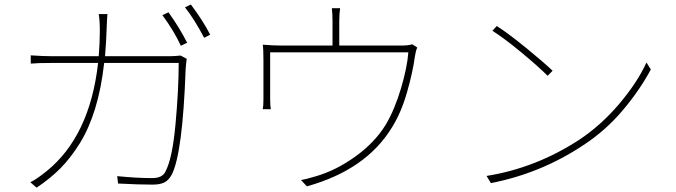

<svg xmlns="http://www.w3.org/2000/svg" viewBox="-20 -822 3040 863"><path d="M452.1 -569.3H741.2Q762.7 -569.3 792 -572.3L819.3 -557.6Q816.4 -539.1 814.5 -512.7Q800.8 -131.8 752 -37.1Q738.3 -11.7 718.8 -2Q699.2 7.8 666 7.8Q601.6 7.8 510.7 2.9L506.8 -30.3Q593.8 -21.5 664.1 -21.5Q710 -21.5 723.6 -50.8Q754.9 -109.4 769 -265.1Q783.2 -420.9 783.2 -539.1H448.2Q435.5 -424.8 407.7 -334.5Q379.9 -244.1 338.9 -178.2Q297.9 -112.3 252 -65.9Q206.1 -19.5 144.5 21.5L116.2 -2.9Q143.6 -15.6 189.5 -52.7Q383.8 -210 420.9 -539.1H216.8Q147.5 -539.1 118.2 -536.1V-573.2Q174.8 -569.3 215.8 -569.3H423.8Q428.7 -629.9 428.7 -684.6Q428.7 -729.5 423.8 -758.8H462.9Q460.9 -738.3 459 -685.5Q458 -643.6 452.1 -569.3ZM710 -753.9 737.3 -766.6Q785.2 -700.2 821.3 -629.9L793 -616.2Q761.7 -683.6 710 -753.9ZM811.5 -789.1 837.9 -801.8Q893.6 -727.5 924.8 -666L897.5 -652.3Q854.5 -734.4 811.5 -789.1Z M1833 -623 1855.5 -608.4Q1848.6 -593.8 1844.7 -567.4Q1835.9 -500 1809.6 -407.7Q1783.2 -315.4 1742.2 -250Q1626 -58.6 1359.4 15.6L1333 -12.7Q1352.5 -15.6 1398.4 -29.3Q1490.2 -55.7 1577.6 -118.7Q1665 -181.6 1713.9 -261.7Q1753.9 -329.1 1782.2 -424.3Q1810.5 -519.5 1815.4 -586.9H1194.3V-376Q1194.3 -347.7 1197.3 -331.1H1161.1Q1164.1 -345.7 1164.1 -375V-552.7Q1164.1 -601.6 1161.1 -621.1Q1210 -617.2 1246.1 -617.2H1474.6V-726.6Q1474.6 -757.8 1471.7 -785.2H1508.8Q1504.9 -760.7 1504.9 -726.6V-617.2H1779.3Q1817.4 -617.2 1833 -623Z M2193.4 -683.6 2212.9 -705.1Q2264.6 -671.9 2343.3 -607.9Q2421.9 -543.9 2463.9 -503.9L2441.4 -481.4Q2399.4 -523.4 2322.8 -586.9Q2246.1 -650.4 2193.4 -683.6ZM2186.5 1 2167 -31.2Q2387.7 -66.4 2583 -193.4Q2681.6 -258.8 2763.2 -355Q2844.7 -451.2 2885.7 -541L2905.3 -509.8Q2854.5 -415 2777.8 -324.7Q2701.2 -234.4 2602.5 -169.9Q2412.1 -43 2186.5 1Z"/></svg>

Font: GenEi Gothic M ExtraLight
Style: Regular
Weight: 200
Designer: o_tamon (Modified); [Source Han Sans]
Ryoko NISHIZUKA  (kana & ideographs); Paul D. Hunt (Latin, Greek & Cyrillic); Wenl
Version: Version 1.1a;Original Version 1.004